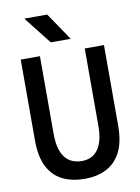

<svg xmlns="http://www.w3.org/2000/svg" viewBox="-102 -1024 805 1102"><g transform="rotate(-10 300.0 -473.0)"><path d="M302.5 10Q230 10 174.8 -16.2Q119.5 -42.5 88.5 -101.5Q57.5 -160.5 57.5 -258V-728H169.5V-277Q169.5 -225.5 179.5 -190.2Q189.5 -155 207.8 -133.8Q226 -112.5 250.2 -103Q274.5 -93.5 303 -93.5Q329.5 -93.5 352.5 -103Q375.5 -112.5 393 -133.8Q410.5 -155 420.5 -190.2Q430.5 -225.5 430.5 -277V-727H542.5V-258Q542.5 -160.5 511 -101.5Q479.5 -42.5 425.2 -16.2Q371 10 302.5 10ZM244.5 -795.5 118.5 -956H252L361 -795.5Z"/></g></svg>

Font: Spline Sans Mono Medium
Style: Regular
Weight: 500
Monospace: yes
Version: Version 1.004